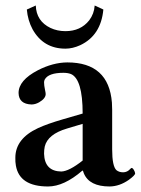

<svg xmlns="http://www.w3.org/2000/svg" viewBox="-20 -672 516 702"><path d="M110.8 -651.9Q112.8 -594.7 164.6 -569.8Q189.5 -558.1 219.2 -558.1Q274.9 -558.1 306.2 -597.7Q324.2 -621.6 326.2 -651.9L357.9 -637.2Q349.1 -542.5 273.4 -506.8Q245.6 -494.1 219.2 -494.1Q138.7 -494.1 99.1 -564.9Q81.5 -597.7 78.1 -637.2ZM280.8 -47.9Q213.9 9.8 155.8 9.8Q51.3 9.8 38.1 -66.4Q35.6 -80.1 36.1 -95.2Q36.1 -165 119.1 -203.6Q152.8 -219.2 210 -235.8L282.2 -256.8Q282.2 -382.8 239.3 -401.4Q227.5 -405.8 211.9 -405.8Q157.2 -405.8 143.6 -381.3Q141.1 -376 141.1 -371.1Q141.1 -359.9 144.5 -343.8Q147 -332.5 147 -328.1Q147 -312 123 -297.9Q108.9 -290 95.2 -290Q48.8 -291.5 47.9 -332Q47.9 -378.4 118.2 -415Q173.3 -443.4 226.1 -443.8Q377.4 -443.8 389.2 -296.9Q390.1 -283.7 390.1 -271V-126Q390.1 -64 405.8 -49.8Q415.5 -42 430.2 -42Q445.8 -42 457 -55.2Q460 -57.1 460.9 -58.1Q466.8 -58.1 472.7 -43.9Q474.1 -40 474.1 -38.1Q474.1 -31.2 450.7 -14.2Q417 9.3 380.9 9.8Q306.6 9.8 286.6 -38.1Q284.7 -43.5 283.2 -47.9ZM282.2 -85V-219.2L225.1 -202.1Q154.3 -181.2 143.6 -136.2Q141.1 -124.5 141.1 -109.9Q143.1 -45.9 204.1 -44.9Q232.9 -45.9 282.2 -85Z"/></svg>

Font: Linux Libertine O
Style: Semibold
Weight: 700
Designer: Philipp H. Poll
Foundry: Philipp H. Poll
Version: Version 5.0.0